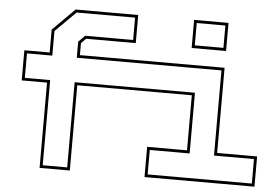

<svg xmlns="http://www.w3.org/2000/svg" viewBox="-52 -822 1303 895"><g transform="rotate(5 599.5 -375.0)"><path d="M163.5 0V-399H45V-540H163.5V-647L266.5 -750H559.5V-618.5H327L305 -596V-540H982V-141.5H1169V0H654.5V-141.5H841V-399H305V0ZM821 -618.5V-750H982V-618.5ZM177 -13.5H291.5V-412H854.5V-128H668V-13.5H1155.5V-128H968.5V-526.5H291.5V-602L321.5 -632H546V-736.5H272.5L177 -641.5V-526.5H58.5V-412H177ZM834.5 -632H968.5V-736.5H834.5Z"/></g></svg>

Font: Tourney Expanded Thin
Style: Regular
Weight: 100
Width: 7
Designer: Tyler Finck
Foundry: Etcetera Type Co
Version: Version 1.010; ttfautohint (v1.8.3)